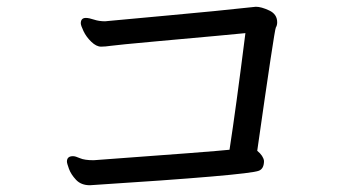

<svg xmlns="http://www.w3.org/2000/svg" viewBox="-20 -619 1040 568"><path d="M246 -71Q715 -101 746 -114Q761 -120 761 -143Q759 -158 741 -173Q792 -531 796 -537.5Q800 -544 800 -553Q800 -577 776.5 -588Q753 -599 737 -599Q618 -586 479.5 -573.5Q341 -561 301 -557L291 -556Q273 -556 258 -561Q243 -566 234 -566Q219 -566 219 -550Q219 -544 227 -527Q235 -510 250 -495.5Q265 -481 279 -481Q291 -481 308 -483.5Q325 -486 445.5 -497Q566 -508 621.5 -513Q677 -518 706 -521Q678 -299 659 -176Q614 -171 257 -145Q230 -145 216.5 -151Q203 -157 196 -157Q178 -157 178 -141Q178 -136 184 -119.5Q190 -103 205 -87Q220 -71 246 -71Z"/></svg>

Font: LXGW WenKai Mono TC
Style: Bold
Weight: 700
Designer: LXGW / Fontworks Inc.
Foundry: LXGW / Fontworks Inc.
Version: Version 1.330